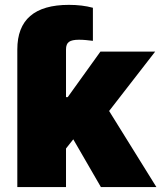

<svg xmlns="http://www.w3.org/2000/svg" viewBox="-20 -754 650 774"><path d="M49.8 0V-554.7Q49.8 -734.4 257.8 -734.4Q311.5 -734.4 354.5 -722.7V-589.4Q339.8 -591.3 326.2 -592.5Q312.5 -593.8 298.3 -593.8Q270 -593.8 258.1 -585.2Q246.1 -576.7 246.1 -554.7V-362.3H252.9L384.8 -545.9H605.5L419.9 -306.6L610.4 0H386.7L275.4 -192.4L246.1 -155.3V0Z"/></svg>

Font: Inter Black
Style: Regular
Weight: 900
Designer: Rasmus Andersson
Foundry: rsms
Version: Version 4.000;git-a52131595